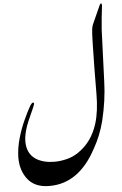

<svg xmlns="http://www.w3.org/2000/svg" viewBox="-72 -952 810 1275"><g transform="rotate(-5 333.5 -315.0)"><path d="M585.9 -769.5 643.1 -897Q647.5 -904.3 652.1 -903.6Q656.7 -902.8 656.7 -889.6Q651.9 -849.6 647.5 -809.6Q643.1 -769.5 640.6 -729.5L627.4 -385.7Q624 -261.2 590.8 -125Q565.9 -28.3 520.5 50.8Q401.9 275.4 204.1 273.9Q109.9 273.9 62.5 215.3Q15.1 156.7 15.1 67.4Q16.6 5.4 34.7 -58.1Q52.7 -121.6 78.4 -177.2Q104 -232.9 120.4 -261.5Q136.7 -290 145.5 -287.1Q152.8 -285.2 149.2 -273.2Q145.5 -261.2 123.3 -212.6Q101.1 -164.1 91.3 -136.7Q70.8 -76.7 70.8 -35.2Q70.8 47.9 130.9 86.4Q180.2 116.7 252.4 116.7Q291.5 116.7 333.5 106.4Q375.5 96.2 411.6 71.8Q505.9 8.8 543.5 -111.3Q568.8 -193.8 568.8 -309.1Q568.8 -400.4 570.1 -477.8Q571.3 -555.2 573 -636.5Q574.7 -717.8 578.1 -739.3Q581.5 -760.7 585.9 -769.5Z"/></g></svg>

Font: IranNastaliq
Style: Regular
Weight: 400
Designer: Hossein Zahedi
Version: Version 1.5